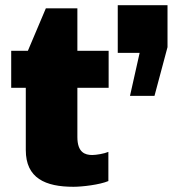

<svg xmlns="http://www.w3.org/2000/svg" viewBox="-20 -706 663 737"><path d="M623 -686H432V-503H516L479 -338H573L623 -525ZM277 -674H156L87 -511H23V-369H79V-130C79 -22 154 11 262 11C296 11 363 3 396 -11V-123C380 -116 349 -111 334 -111C306 -111 277 -121 277 -180V-369H397V-511H277Z"/></svg>

Font: Chivo Light
Style: Bold
Weight: 900
Designer: Hector Gatti
Foundry: Omnibus-Type
Version: Version 1.003;PS 001.003;hotconv 1.0.70;makeotf.lib2.5.58329